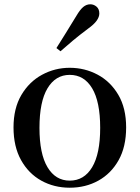

<svg xmlns="http://www.w3.org/2000/svg" viewBox="-20 -859 652 895"><path d="M305 16Q232 16 172.5 -17Q113 -50 78 -113Q43 -176 43 -265Q43 -354 79.5 -416Q116 -478 176 -510.5Q236 -543 305 -543Q375 -543 435 -511Q495 -479 531.5 -417Q568 -355 568 -265Q568 -175 533 -112.5Q498 -50 438.5 -17Q379 16 305 16ZM305 -17Q372 -17 409.5 -79.5Q447 -142 447 -263Q447 -385 409.5 -447.5Q372 -510 305 -510Q239 -510 201.5 -447.5Q164 -385 164 -263Q164 -142 201.5 -79.5Q239 -17 305 -17ZM243 -635Q264 -669 286.5 -704.5Q309 -740 336 -785Q353 -814 368 -826.5Q383 -839 401 -839Q417 -839 430 -828Q443 -817 443 -796Q443 -780 430.5 -762.5Q418 -745 390 -725Q350 -695 320 -670Q290 -645 262 -620Z"/></svg>

Font: Noto Serif SC ExtraLight SemiBold
Style: Regular
Weight: 600
Version: Version 2.002-H1;hotconv 1.1.0;makeotfexe 2.6.0